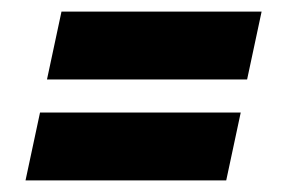

<svg xmlns="http://www.w3.org/2000/svg" viewBox="-20 -419 488 331"><path d="M61 -282 86 -399H431L406 -282ZM24 -108 49 -225H395L370 -108Z"/></svg>

Font: Saira Condensed ExtraBold
Style: Italic
Weight: 800
Width: 3
Italic angle: -12°
Designer: Hector Gatti with collaboration of the Omnibus-Type team
Foundry: Omnibus-Type
Version: Version 1.101